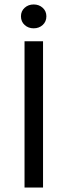

<svg xmlns="http://www.w3.org/2000/svg" viewBox="-20 -841 303 861"><path d="M90 0V-656H173V0ZM131 -714Q107 -714 90.5 -729Q74 -744 74 -768Q74 -791 90.5 -806Q107 -821 131 -821Q155 -821 171.5 -806Q188 -791 188 -768Q188 -744 171.5 -729Q155 -714 131 -714Z"/></svg>

Font: Pinyin1712
Style: Regular
Weight: 400
Version: Version 1